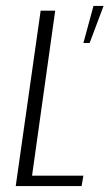

<svg xmlns="http://www.w3.org/2000/svg" viewBox="-20 -627 369 647"><path d="M33 0 117 -591H166L88 -35H261L255 0ZM261 -482 295 -607H329L282 -482Z"/></svg>

Font: Alumni Sans Thin Light
Style: Italic
Weight: 300
Italic angle: -8°
Version: Version 1.016